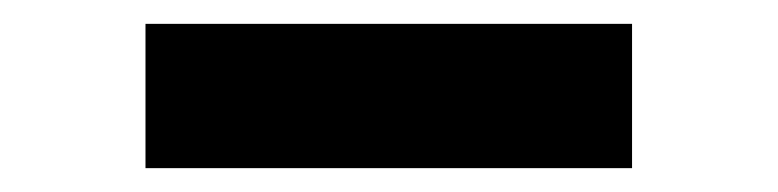

<svg xmlns="http://www.w3.org/2000/svg" viewBox="-20 -141 652 161"><path d="M102 -121H510V0H102Z"/></svg>

Font: Reem Kufi Fun
Style: Regular
Weight: 400
Designer: Khaled Hosny
Version: Version 1.005